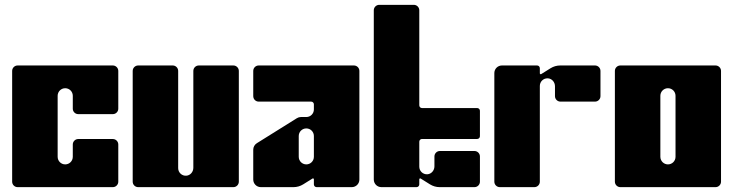

<svg xmlns="http://www.w3.org/2000/svg" viewBox="-20 -770 3016 790"><path d="M466.7 -322.8V-478.2C466.7 -490.5 456.6 -500.6 444.2 -500.6H52.5C40.1 -500.6 30 -490.5 30 -478.2V-22.5C30 -10.1 40 0 52.5 0H444.2C456.6 0 466.7 -10 466.7 -22.5V-175.5C466.7 -187.9 456.6 -198 444.2 -198H302C289.6 -198 279.5 -187.9 279.5 -175.5V-124.8C279.5 -107.5 265.6 -93.6 248.3 -93.6C231.1 -93.6 217.2 -107.5 217.2 -124.8V-375.8C217.2 -393.1 231.1 -407 248.3 -407C265.6 -407 279.5 -393.1 279.5 -375.8V-322.8C279.5 -310.4 289.6 -300.4 302 -300.4H444.2C456.6 -300.4 466.7 -310.4 466.7 -322.8Z M775.5 -478.2V-79.5C775.5 -63.2 763.6 -48.7 747.4 -47.1C728.8 -45.3 713.1 -59.9 713.1 -78.2V-478.2C713.1 -490.5 703.1 -500.6 690.7 -500.6H548.5C536.1 -500.6 526 -490.5 526 -478.2V-22.5C526 -10.1 536 0 548.5 0H940.2C952.6 0 962.7 -10 962.7 -22.5V-478.2C962.7 -490.5 952.6 -500.6 940.2 -500.6H798C785.6 -500.6 775.5 -490.6 775.5 -478.2Z M1436.2 -500.6H1044.5C1032 -500.6 1022 -490.6 1022 -478.1V-374.4C1022 -372.8 1022.2 -371.3 1022.5 -369.9C1024.5 -359.6 1033.6 -351.9 1044.5 -351.9H1260.3C1266.5 -351.9 1271.5 -346.9 1271.5 -340.7V-319.6C1271.5 -302.4 1257.6 -288.5 1240.4 -288.5H1218.1C1212.3 -288.5 1206.5 -286.8 1201.6 -283.7L1036.7 -180.7C1027.6 -175 1022 -164.9 1022 -154.2V-31.2C1022 -14 1036 0 1053.2 0H1187.7C1201.8 0 1215.5 -4 1227.4 -11.4L1265.8 -35.4C1268.3 -37 1271.5 -35.2 1271.5 -32.3V-11.2C1271.5 -5 1276.5 0 1282.8 0H1427.5C1444.8 0 1458.7 -14 1458.7 -31.2V-478.2C1458.7 -490.6 1448.7 -500.6 1436.2 -500.6ZM1271.5 -124.8C1271.5 -107.6 1257.6 -93.6 1240.4 -93.6C1231.8 -93.6 1224 -97.1 1218.3 -102.7C1212.7 -108.4 1209.2 -116.2 1209.2 -124.8V-210.4C1209.2 -227.7 1223.1 -241.6 1240.3 -241.6H1240.5C1257.7 -241.6 1271.5 -227.6 1271.5 -210.4V-124.8Z M1932.2 -148.7H1790C1777.6 -148.7 1767.5 -138.6 1767.5 -126.2V-85.4C1767.5 -68.7 1755 -54 1738.4 -52.9C1728.9 -52.3 1720.3 -56 1714.3 -62C1708.7 -67.7 1705.2 -75.5 1705.2 -84.1V-187C1705.2 -193.2 1710.2 -198.2 1716.4 -198.2H1943.4C1949.6 -198.2 1954.7 -203.3 1954.7 -209.5V-314.2C1954.7 -320.3 1949.6 -325.4 1943.4 -325.4H1716.4C1710.2 -325.4 1705.2 -330.4 1705.2 -336.6V-727.7C1705.2 -740.1 1695.1 -750.1 1682.7 -750.1H1540.5C1528.1 -750.1 1518 -740.1 1518 -727.7V-31.2C1518 -14 1531.9 0 1549.2 0H1693.9C1700.1 0 1705.2 -5 1705.2 -11.2V-32.3C1705.2 -35.2 1708.4 -37 1710.9 -35.4L1749.3 -11.4C1761.2 -4 1775 0 1789 0H1932.2C1944.6 0 1954.7 -10 1954.7 -22.5V-126.2C1954.7 -138.6 1944.6 -148.7 1932.2 -148.7Z M2178.7 0C2191.1 0 2201.2 -10 2201.2 -22.5V-416.5C2201.2 -425.1 2204.7 -432.9 2210.3 -438.6C2216.4 -444.7 2224.9 -448.3 2234.4 -447.7C2251.1 -446.6 2263.5 -431.9 2263.5 -415.2V-374.4C2263.5 -362 2273.6 -351.9 2286 -351.9H2428.2C2440.6 -351.9 2450.7 -362 2450.7 -374.4V-478.2C2450.7 -490.5 2440.6 -500.6 2428.2 -500.6H2285C2271 -500.6 2257.2 -496.6 2245.3 -489.2L2206.9 -465.2C2204.4 -463.6 2201.2 -465.4 2201.2 -468.3V-489.4C2201.2 -495.6 2196.1 -500.6 2189.9 -500.6H2045.2C2027.9 -500.6 2014 -486.6 2014 -469.4V-22.5C2014 -10.1 2024.1 0 2036.5 0H2178.7Z M2924.2 -500.6H2532.5C2520 -500.6 2510 -490.5 2510 -478.2V-22.5C2510 -10.1 2520 0 2532.5 0H2924.2C2936.6 0 2946.7 -10.1 2946.7 -22.5V-478.2C2946.7 -490.5 2936.6 -500.6 2924.2 -500.6ZM2759.5 -124.8C2759.5 -107.5 2745.6 -93.6 2728.3 -93.6C2719.7 -93.6 2711.9 -97.1 2706.3 -102.7C2700.6 -108.4 2697.1 -116.2 2697.1 -124.8V-375.8C2697.1 -393.1 2711.1 -407 2728.3 -407C2737 -407 2744.8 -403.5 2750.4 -397.9C2756 -392.2 2759.5 -384.5 2759.5 -375.8Z"/></svg>

Font: Gridlock
Style: Regular
Weight: 400
Designer: Abhik Krishna Ghosh
Version: Version 001.000